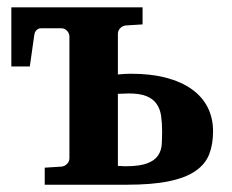

<svg xmlns="http://www.w3.org/2000/svg" viewBox="-20 -508 638 528"><path d="M425.8 -147Q425.8 -169.9 423.1 -189Q420.4 -208 410.9 -221.9Q401.4 -235.8 383.3 -243.4Q365.2 -251 334 -251Q329.6 -251 320.6 -250.5Q311.5 -250 304.2 -250V-51.8Q308.6 -51.8 313.7 -51.3Q318.8 -50.8 324.2 -50.8Q363.8 -50.8 384.8 -58.8Q405.8 -66.9 414.8 -80.6Q423.8 -94.2 424.8 -111.3Q425.8 -128.4 425.8 -147ZM565.9 -147Q565.9 -110.8 555.2 -83.5Q544.4 -56.2 517.3 -37.6Q490.2 -19 444.3 -9.5Q398.4 0 328.1 0H103V-46.9L148.9 -49.8Q158.2 -50.8 164.6 -57.4Q170.9 -64 170.9 -73.2V-407.2Q170.9 -416 164.6 -423.1Q158.2 -430.2 148.9 -430.2H92.8Q85.4 -430.2 80.3 -425Q75.2 -419.9 74.2 -411.1L62 -325.2H11.2V-487.8H372.1V-440.9L326.2 -438Q316.9 -437 310.5 -430.4Q304.2 -423.8 304.2 -415V-303.2Q313 -304.2 322.8 -304.7Q332.5 -305.2 340.8 -305.2Q395 -305.2 436.8 -294.2Q478.5 -283.2 507.3 -262.7Q536.1 -242.2 551 -212.9Q565.9 -183.6 565.9 -147Z"/></svg>

Font: Charis SIL Cyr
Style: Bold
Weight: 700
Foundry: SIL International
Version: Version 5.000